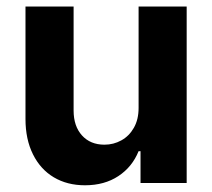

<svg xmlns="http://www.w3.org/2000/svg" viewBox="-20 -550 637 577"><path d="M396.5 -530.3H541V0H402.3V-95.7H396.5Q377.4 -48.3 335.7 -20.8Q293.9 6.8 235.4 6.8Q182.1 6.8 141.8 -17.1Q101.6 -41 79.1 -86.2Q56.6 -131.3 56.6 -192.4V-530.3H201.2V-217.8Q201.2 -170.9 226.3 -143.1Q251.5 -115.2 293.9 -115.2Q321.3 -115.2 344.7 -128.2Q368.2 -141.1 382.3 -166Q396.5 -190.9 396.5 -225.6Z"/></svg>

Font: Pretendard
Style: Bold
Weight: 700
Designer: Base glyphs from Inter by Rasmus Andersson; Hangeul glyphs from Noto Sans CJK(Source Han Sans) by Jang Soo-young and Kan
Foundry: Kil Hyung-jin
Version: Version 1.309